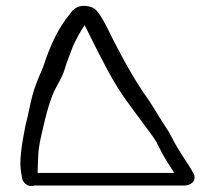

<svg xmlns="http://www.w3.org/2000/svg" viewBox="-20 -634 733 650"><path d="M107.5 -58.2C108 -65.9 108.5 -80.3 109.2 -101.9C109.8 -122.5 113.1 -146.2 119.2 -172.7C131.3 -225.1 147 -298.5 172.3 -342.7C186 -366.5 195 -385.5 199.2 -400.5C206.3 -425.8 217.6 -450.8 226.7 -477.1C238 -501.9 251.1 -525.8 266.5 -548.9C270.1 -541.8 276.3 -529.5 285.4 -511C300.8 -479.4 320.5 -441.1 344.4 -396.1C389.1 -312.2 429.8 -264.8 474.9 -202.6C495.9 -173.5 505 -164.4 520.5 -131.8C529.7 -112.5 543.3 -89.5 561.3 -62.4C563.8 -58.8 566.3 -54.6 569 -49.9C569.5 -48.9 569.3 -49.4 569.8 -48.5L107.3 -48.5C107.2 -50.4 107.3 -54.4 107.5 -58.2ZM97 -6H605.9C623.4 -6 648.6 -20.2 634.8 -47.2C624.7 -66.9 607.7 -90.9 596.6 -108.6L579.1 -136.7C568.8 -153.1 557.4 -180.4 543.4 -200.2C530.1 -219.2 497.2 -275 481.6 -297.9C445.6 -346.7 398.2 -427.5 343.8 -538.1C330.4 -565.2 318.5 -585 306.5 -598.5C298 -608 283.9 -613.1 269.8 -614C233.5 -616.2 222.3 -593.8 214.6 -584C180.4 -542.7 151.9 -486.3 128.9 -415.4C125 -403.3 119.9 -391.8 112.9 -376.3C99.8 -346.5 89.7 -315 83.1 -283.1C76.7 -252 71 -227.2 66.2 -208.9L66.1 -208.6L66 -208.3C51.3 -135.6 45.8 -85.4 50.9 -54.4L54.9 -30.4C57.2 -17.1 70.5 -4 85.8 -4C89.8 -4 93.5 -4.6 97 -6Z"/></svg>

Font: MewTooHand
Style: BdWideLta
Weight: 400
Designer: Mew Too, Robert Jablonski
Version: Version 0.77